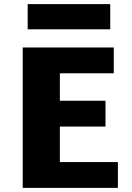

<svg xmlns="http://www.w3.org/2000/svg" viewBox="-20 -910 641 930"><path d="M514 -890V-768H114V-890ZM270 -125H551V0H90V-680H531V-555H270V-422H491V-297H270Z"/></svg>

Font: Martel Sans Heavy
Style: Regular
Weight: 900
Designer: Dan Reynolds and Mathieu Réguer
Foundry: Dan Reynolds and Mathieu Réguer
Version: Version 1.001;PS 001.001;hotconv 1.0.70;makeotf.lib2.5.58329